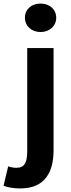

<svg xmlns="http://www.w3.org/2000/svg" viewBox="-74 -830 399 1079"><path d="M40 229C181 229 227 134 227 14V-560H79V18C79 81 66 113 18 113C2 113 -13 110 -28 105L-54 214C-32 222 -3 229 40 229ZM154 -650C204 -650 242 -684 242 -730C242 -778 204 -810 154 -810C103 -810 66 -778 66 -730C66 -684 103 -650 154 -650Z"/></svg>

Font: Kinto Sans
Style: Bold
Weight: 700
Designer: Authors: Ryoko NISHIZUKA  (kana & ideographs); Paul D. Hunt (Latin, Greek & Cyrillic); Wenlong ZHANG  (bopomofo); Sandol
Foundry: Adobe Systems Incorporated, ookami Inc.
Version: Version 0.001